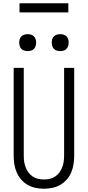

<svg xmlns="http://www.w3.org/2000/svg" viewBox="-20 -1152 540 1180"><path d="M250 8Q276 8 302 2.5Q328 -3 350.5 -16Q373 -29 390.5 -49Q408 -69 418 -93Q428 -117 432 -143Q436 -169 436 -195V-735H374V-195Q374 -177 371.5 -159Q369 -141 362.5 -124Q356 -107 345 -92Q334 -77 319 -67Q304 -57 286 -53Q268 -49 250 -49Q232 -49 214 -53Q196 -57 181 -67Q166 -77 155 -92Q144 -107 137.5 -124Q131 -141 128.5 -159Q126 -177 126 -195V-735H64V-195Q64 -169 68 -143Q72 -117 82.5 -93Q93 -69 110 -49Q127 -29 149.5 -16Q172 -3 198 2.5Q224 8 250 8ZM350 -838Q361 -838 371 -841Q381 -844 388.5 -851.5Q396 -859 399 -869.5Q402 -880 402 -890Q402 -901 399 -911Q396 -921 388.5 -928.5Q381 -936 371 -939Q361 -942 350 -942Q340 -942 329.5 -939Q319 -936 311.5 -928.5Q304 -921 301 -911Q298 -901 298 -890Q298 -880 301 -869.5Q304 -859 311.5 -851.5Q319 -844 329.5 -841Q340 -838 350 -838ZM150 -838Q161 -838 171 -841Q181 -844 188.5 -851.5Q196 -859 199 -869.5Q202 -880 202 -890Q202 -901 199 -911Q196 -921 188.5 -928.5Q181 -936 171 -939Q161 -942 150 -942Q140 -942 129.5 -939Q119 -936 111.5 -928.5Q104 -921 101 -911Q98 -901 98 -890Q98 -880 101 -869.5Q104 -859 111.5 -851.5Q119 -844 129.5 -841Q140 -838 150 -838ZM400 -1076V-1132H100V-1076Z"/></svg>

Font: Iosevka SS09 Light
Style: Regular
Weight: 300
Monospace: yes
Designer: Belleve Invis
Foundry: Belleve Invis
Version: Version 5.2.1; ttfautohint (v1.8.3)